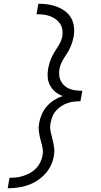

<svg xmlns="http://www.w3.org/2000/svg" viewBox="-20 -853 540 1026"><path d="M21 153 31 97Q50 97 68 95Q86 93 104.5 87Q123 81 141 71Q159 61 172.5 47Q186 33 195 15Q204 -3 207 -21Q211 -42 207.5 -61.5Q204 -81 198 -100Q192 -122 188.5 -145.5Q185 -169 189 -194Q193 -218 203 -241.5Q213 -265 230 -284.5Q247 -304 269 -318Q291 -332 315 -340Q293 -348 276 -362Q259 -376 248 -395.5Q237 -415 235 -438.5Q233 -462 237 -486Q240 -501 244.5 -516Q249 -531 255.5 -545.5Q262 -560 270.5 -574Q279 -588 288 -601.5Q297 -615 303.5 -629.5Q310 -644 313 -659Q316 -677 313 -695Q310 -713 300.5 -727Q291 -741 277 -751Q263 -761 246.5 -767Q230 -773 212 -775Q194 -777 175 -777L185 -833Q211 -833 236 -829.5Q261 -826 284.5 -817Q308 -808 328 -793Q348 -778 360 -757Q372 -736 375 -710.5Q378 -685 374 -659Q371 -644 366.5 -629Q362 -614 355.5 -599.5Q349 -585 340.5 -571.5Q332 -558 323 -544Q314 -530 307.5 -515.5Q301 -501 298 -486Q295 -469 296.5 -451.5Q298 -434 305.5 -419.5Q313 -405 325 -394.5Q337 -384 352.5 -378Q368 -372 385.5 -370Q403 -368 420 -368L410 -312Q393 -312 375.5 -310Q358 -308 340.5 -302Q323 -296 307 -285.5Q291 -275 278.5 -260.5Q266 -246 259.5 -228.5Q253 -211 250 -194Q246 -171 250.5 -150Q255 -129 260.5 -108Q266 -87 269 -65.5Q272 -44 268 -21Q264 5 252 30.5Q240 56 220.5 77Q201 98 177.5 113Q154 128 127.5 137Q101 146 74 149.5Q47 153 21 153Z"/></svg>

Font: Iosevka Curly Light
Style: Italic
Weight: 300
Italic angle: -9°
Monospace: yes
Designer: Belleve Invis
Foundry: Belleve Invis
Version: Version 22.1.2; ttfautohint (v1.8.4)